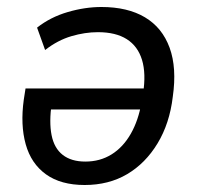

<svg xmlns="http://www.w3.org/2000/svg" viewBox="-20 -520 569 549"><path d="M222 9Q154 9 111.5 -21.5Q69 -52 53.5 -107.5Q38 -163 48 -235L53 -267H408L399 -207H108L128 -226Q120 -171 127.5 -133.5Q135 -96 159.5 -77Q184 -58 224 -58Q266 -58 299 -78.5Q332 -99 354 -137.5Q376 -176 385 -229L389 -252Q398 -310 386 -349Q374 -388 342.5 -408Q311 -428 260 -428Q223 -428 184 -416.5Q145 -405 109 -377L86 -441Q124 -471 173.5 -485.5Q223 -500 270 -500Q345 -500 394.5 -470.5Q444 -441 465 -383.5Q486 -326 474 -243Q465 -167 430.5 -110Q396 -53 343.5 -22Q291 9 222 9Z"/></svg>

Font: Nunito Sans 10pt SemiCondensed Medium
Style: Italic
Weight: 500
Width: 4
Italic angle: -9°
Designer: Vernon Adams
Foundry: Vernon Adams
Version: Version 3.101;gftools[0.9.27]